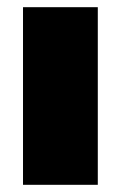

<svg xmlns="http://www.w3.org/2000/svg" viewBox="-20 -514 337 534"><path d="M44 -494H252V0H44Z"/></svg>

Font: Nunito Sans Heavy
Style: Regular
Weight: 400
Designer: Vernon Adams
Foundry: Vernon Adams
Version: Version 2.500